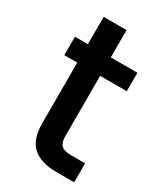

<svg xmlns="http://www.w3.org/2000/svg" viewBox="-174 -762 721 836"><g transform="rotate(30 186.0 -344.0)"><path d="M27.8 -458V-550.8H92.8V-688H208V-550.8H341.8V-458H208V-152.8Q208 -122.1 222.4 -108.6Q236.8 -95.2 272 -95.2H341.8V0H252Q174.8 0 133.8 -35.9Q92.8 -71.8 92.8 -152.8V-458Z"/></g></svg>

Font: Poppins Medium
Style: Regular
Weight: 500
Designer: Ninad Kale (Devanagari), Jonny Pinhorn (Latin)
Foundry: Indian Type Foundry
Version: 4.004